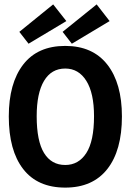

<svg xmlns="http://www.w3.org/2000/svg" viewBox="-20 -842 590 874"><path d="M277 12Q151 12 85.5 -72.5Q20 -157 20 -312Q20 -463 85.5 -548Q151 -633 277 -633Q402 -633 468.5 -548Q535 -463 535 -312Q535 -157 468.5 -72.5Q402 12 277 12ZM277 -91Q338 -91 373 -145.5Q408 -200 408 -313Q408 -418 373 -474Q338 -530 277 -530Q214 -530 180.5 -474Q147 -418 147 -313Q147 -200 180.5 -145.5Q214 -91 277 -91ZM307 -643 265 -697 420 -822 479 -746ZM110 -643 68 -697 222 -822 282 -746Z"/></svg>

Font: Inconsolata SemiExpanded ExtraBold
Style: Regular
Weight: 800
Width: 6
Monospace: yes
Designer: Raph Levien, Cyreal, Brenton Simpson
Foundry: Raph Levien, Cyreal, Google
Version: Version 3.001; ttfautohint (v1.8.2.53-6de2)